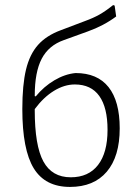

<svg xmlns="http://www.w3.org/2000/svg" viewBox="-20 -731 539 757"><path d="M452 -225Q452 -114 401 -54Q350 6 256 6Q158 6 113 -67.5Q68 -141 68 -301Q68 -396 82.5 -456.5Q97 -517 130 -554Q163 -591 220 -612L315 -648Q348 -660 372 -673.5Q396 -687 426 -711L432 -709L438 -666Q388 -629 326 -607L232 -573Q172 -552 144.5 -499.5Q117 -447 117 -354V-352L121 -351Q153 -390 194.5 -414.5Q236 -439 278 -443Q364 -443 408 -387.5Q452 -332 452 -225ZM404 -219Q404 -307 371.5 -352.5Q339 -398 275 -398Q234 -398 193 -373Q152 -348 117 -301V-296Q117 -157 151 -94.5Q185 -32 259 -32Q329 -32 366.5 -80.5Q404 -129 404 -219Z"/></svg>

Font: t
Style: Regular
Weight: 300
Designer: Juan Pablo del Peral
Foundry: Huerta Tipografica
Version: Version 2.004; ttfautohint (v1.8.1)